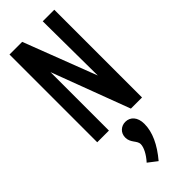

<svg xmlns="http://www.w3.org/2000/svg" viewBox="-294 -651 964 964"><g transform="rotate(-45 187.5 -169.0)"><path d="M28 0H111V-415L267 0H346V-623H264L267 -235L118 -623H28ZM179 285C233 221 261 160 261 102C261 54 235 27 200 27C171 27 144 48 144 83C144 121 176 135 176 161C176 184 159 217 131 248Z"/></g></svg>

Font: Inconsolata Condensed
Style: Bold
Weight: 700
Width: 3
Monospace: yes
Designer: Raph Levien, Cyreal, Brenton Simpson
Foundry: Raph Levien, Cyreal, Google
Version: Version 3.100